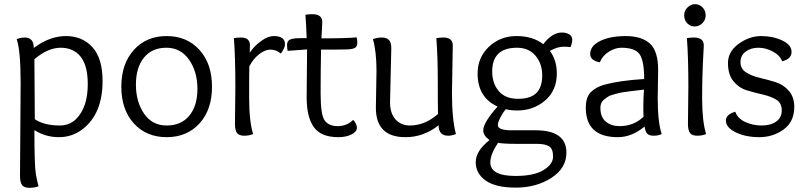

<svg xmlns="http://www.w3.org/2000/svg" viewBox="-20 -648 3871 921"><path d="M76 196 79 -249Q79 -407 60 -460Q78 -468 99 -468Q142 -468 142 -418Q218 -475 296.5 -475Q375 -475 423.5 -421.5Q472 -368 472 -259Q472 -103 377 -29Q327 10 262.5 10Q198 10 145 -24Q145 146 152 186.5Q159 227 165 245Q147 253 121.5 253Q96 253 86 240Q76 227 76 196ZM147 -76Q193 -46 267 -46Q312 -46 344 -76Q401 -132 401 -244Q401 -334 366.5 -376.5Q332 -419 271 -419Q210 -419 145 -364Q147 -144 147 -76Z M997 -232Q997 -122 937 -56Q877 10 779.5 10Q682 10 622 -56Q562 -122 562 -232Q562 -342 622 -408.5Q682 -475 779.5 -475Q877 -475 937 -408.5Q997 -342 997 -232ZM779.5 -46Q849 -46 888 -93Q927 -140 927 -222Q927 -304 887 -361.5Q847 -419 778 -419Q709 -419 670.5 -371.5Q632 -324 632 -242Q632 -160 671 -103Q710 -46 779.5 -46Z M1107 -54 1109 -231Q1109 -374 1102 -465Q1118 -468 1136 -468Q1179 -468 1179 -430Q1179 -428 1178.5 -416.5Q1178 -405 1178 -395Q1198 -426 1231.5 -450.5Q1265 -475 1293 -475Q1347 -475 1347 -436Q1347 -417 1327 -391Q1305 -410 1278 -410Q1251 -410 1223 -388Q1195 -366 1176 -330Q1175 -296 1175 -182Q1175 -68 1194 -5Q1176 3 1151.5 3Q1127 3 1117 -10Q1107 -23 1107 -54Z M1453 -411Q1450 -411 1360 -404Q1357 -413 1357 -432.5Q1357 -452 1372 -458.5Q1387 -465 1423 -465H1451Q1449 -532 1445 -577Q1460 -580 1478 -580Q1526 -580 1526 -542Q1526 -528 1522 -464Q1649 -464 1690 -469Q1694 -461 1694 -443.5Q1694 -426 1683.5 -419Q1673 -412 1644.5 -411Q1616 -410 1520 -410Q1518 -302 1518 -199.5Q1518 -97 1537.5 -70Q1557 -43 1600.5 -43Q1644 -43 1674 -73Q1692 -54 1692 -35Q1692 -16 1666 -3Q1640 10 1603 10Q1520 10 1485.5 -38Q1451 -86 1451 -181Q1453 -362 1453 -411Z M2152 -430 2148 -203Q2148 -76 2167 -5Q2147 3 2130 3Q2084 3 2084 -47Q2012 10 1925 10Q1783 10 1783 -131L1786 -309Q1786 -400 1769 -460Q1789 -468 1811.5 -468Q1834 -468 1845.5 -456.5Q1857 -445 1857 -417Q1857 -417 1851 -158Q1851 -104 1877.5 -75Q1904 -46 1946 -46Q2018 -46 2081 -101Q2080 -144 2080 -261Q2080 -378 2073 -465Q2089 -468 2107 -468Q2152 -468 2152 -430Z M2369 37Q2332 92 2332 131Q2332 196 2453 196Q2541 196 2587 168Q2633 140 2633 103Q2633 66 2614 54Q2595 42 2555 42H2452Q2395 42 2369 37ZM2460 -419Q2341 -419 2341 -305Q2341 -248 2372.5 -211Q2404 -174 2464.5 -174Q2525 -174 2553 -202Q2581 -230 2581 -286.5Q2581 -343 2548.5 -381Q2516 -419 2460 -419ZM2461 -118Q2431 -118 2406 -124Q2391 -106 2379.5 -83Q2368 -60 2368 -48Q2368 -23 2434 -23H2549Q2697 -23 2697 84Q2697 159 2624.5 205.5Q2552 252 2454.5 252Q2357 252 2309.5 218Q2262 184 2262 130Q2262 76 2328 24Q2298 2 2298 -22Q2298 -60 2367 -137Q2271 -180 2271 -296Q2271 -372 2325 -423.5Q2379 -475 2457.5 -475Q2536 -475 2586 -436Q2628 -492 2676 -492Q2696 -492 2710.5 -483Q2725 -474 2725 -458.5Q2725 -443 2717 -422Q2709 -424 2682 -424Q2655 -424 2618 -404Q2651 -358 2651 -296Q2651 -214 2595 -166Q2539 -118 2461 -118Z M3137 -312 3135 -177Q3135 -62 3154 -5Q3138 3 3115.5 3Q3093 3 3084 -7.5Q3075 -18 3072 -41Q3010 10 2944 10Q2790 10 2790 -131Q2790 -182 2814 -206Q2838 -230 2880 -242Q2955 -262 3070 -269Q3070 -354 3049 -386.5Q3028 -419 2960 -419Q2932 -419 2902 -401Q2872 -383 2857 -349Q2811 -358 2811 -389Q2811 -428 2859 -451.5Q2907 -475 2982 -475Q3057 -475 3097 -439.5Q3137 -404 3137 -312ZM3069 -218Q3040 -215 3025.5 -213Q3011 -211 2986.5 -208Q2962 -205 2950 -202Q2938 -199 2920.5 -194Q2903 -189 2894.5 -183Q2886 -177 2877 -170Q2860 -156 2860 -131Q2860 -86 2886 -64.5Q2912 -43 2952 -43Q3020 -43 3067 -88Q3066 -102 3066 -139Q3066 -176 3069 -218Z M3280 -54 3282 -231Q3282 -374 3275 -465Q3291 -468 3309 -468Q3356 -468 3356 -430Q3356 -425 3354 -390Q3348 -283 3348 -175.5Q3348 -68 3367 -5Q3349 3 3324.5 3Q3300 3 3290 -10Q3280 -23 3280 -54ZM3365 -574.5Q3365 -552 3349 -536.5Q3333 -521 3312.5 -521Q3292 -521 3277 -536Q3262 -551 3262 -574Q3262 -597 3278 -612.5Q3294 -628 3314.5 -628Q3335 -628 3350 -612.5Q3365 -597 3365 -574.5Z M3732 -354Q3721 -383 3687 -401Q3653 -419 3617.5 -419Q3582 -419 3557 -400.5Q3532 -382 3532 -350Q3532 -318 3558.5 -301Q3585 -284 3623 -275Q3661 -266 3699 -254.5Q3737 -243 3763.5 -213Q3790 -183 3790 -135Q3790 -64 3739 -27Q3688 10 3622.5 10Q3557 10 3509.5 -13Q3462 -36 3462 -70Q3462 -99 3507 -112Q3518 -80 3554.5 -63Q3591 -46 3634 -46Q3677 -46 3703.5 -65Q3730 -84 3730 -119Q3730 -154 3703.5 -170Q3677 -186 3639 -194.5Q3601 -203 3563 -214.5Q3525 -226 3498.5 -258Q3472 -290 3472 -345.5Q3472 -401 3523.5 -438Q3575 -475 3631 -475Q3687 -475 3732 -454Q3777 -433 3777 -399Q3777 -365 3732 -354Z"/></svg>

Font: Overlock Mod
Style: Regular
Weight: 400
Designer: Dario Muhafara
Foundry: Dario Manuel Muhafara
Version: Version 1.001